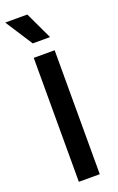

<svg xmlns="http://www.w3.org/2000/svg" viewBox="-172 -918 590 961"><g transform="rotate(-20 123.5 -437.5)"><path d="M89.8 -730 -3.9 -875H113.8L182.1 -730ZM69.8 0V-660.2H181.2V0Z"/></g></svg>

Font: Bricolage Grotesque Medium
Style: Regular
Weight: 500
Designer: Mathieu Triay
Foundry: Atelier Triay
Version: Version 1.000;gftools[0.9.30]